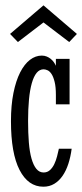

<svg xmlns="http://www.w3.org/2000/svg" viewBox="-20 -685 308 718"><path d="M189 -294.9V-330.1Q189 -359.9 184.3 -378.7Q179.7 -397.5 172.9 -408Q166 -418.5 158 -422.1Q149.9 -425.8 143.1 -425.8Q127.9 -425.8 116.9 -412.4Q106 -398.9 98.9 -373.8Q91.8 -348.6 88.4 -313Q85 -277.3 85 -232.9Q85 -188 87.9 -152.3Q90.8 -116.7 97.9 -91.8Q105 -66.9 116 -53.5Q127 -40 143.1 -40Q157.2 -40 167 -49.1Q176.8 -58.1 183.1 -71.5Q189.5 -85 193.4 -100.3Q197.3 -115.7 200.2 -128.9H248Q244.1 -98.6 235.6 -72.5Q227.1 -46.4 213.9 -27.3Q200.7 -8.3 182.9 2.4Q165 13.2 142.1 13.2Q85.4 13.2 53.2 -49.3Q21 -111.8 21 -231.9Q21 -291.5 30.3 -337.4Q39.6 -383.3 55.4 -414.3Q71.3 -445.3 92 -461.2Q112.8 -477.1 136.2 -477.1Q146.5 -477.1 154.8 -473.6Q163.1 -470.2 169.7 -464.8Q176.3 -459.5 181.2 -452.6Q186 -445.8 189 -439V-464.8H240.2V-294.9ZM238.8 -527.8 142.6 -601.1 46.9 -527.8 17.6 -558.1 142.6 -665 267.6 -558.1Z"/></svg>

Font: Stint Ultra Condensed
Style: Regular
Weight: 400
Width: 1
Designer: Astigmatic (AOETI)
Foundry: Astigmatic (AOETI)
Version: Version 1.000